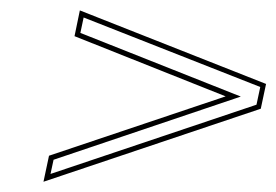

<svg xmlns="http://www.w3.org/2000/svg" viewBox="-20 -422 534 371"><path d="M416 -235.8 124 -352.1 134.3 -401.9 494.1 -259.8 483.9 -211.9 64 -70.8 74.7 -121.1ZM445.3 -235.4 83.5 -113.3 77.6 -85.9 475.6 -219.7 482.9 -253.9 141.6 -388.2 135.3 -358.4Z"/></svg>

Font: Linux Biolinum Outline O
Style: Italic
Weight: 400
Italic angle: -12°
Designer: Philipp H. Poll
Foundry: Philipp H. Poll
Version: Version 0.6.2